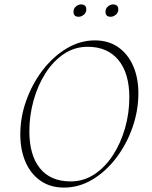

<svg xmlns="http://www.w3.org/2000/svg" viewBox="-20 -838 687 870"><path d="M270 12Q208 12 163.5 -19Q119 -50 95.5 -104.5Q72 -159 72 -229Q72 -308 99.5 -384Q127 -460 174 -521Q221 -582 282 -618.5Q343 -655 410 -655Q472 -655 516 -624Q560 -593 583.5 -539Q607 -485 607 -415Q607 -337 580.5 -261Q554 -185 507 -123Q460 -61 399 -24.5Q338 12 270 12ZM300 -16Q359 -16 407.5 -48Q456 -80 491.5 -134.5Q527 -189 546.5 -257Q566 -325 566 -397Q566 -506 516.5 -566Q467 -626 377 -626Q318 -626 269.5 -593.5Q221 -561 186 -506Q151 -451 132 -382.5Q113 -314 113 -243Q113 -135 161 -75.5Q209 -16 300 -16ZM482 -762Q458 -762 458 -784Q458 -800 469.5 -809Q481 -818 491 -818Q516 -818 516 -796Q516 -780 504.5 -771Q493 -762 482 -762ZM337 -762Q313 -762 313 -784Q313 -800 324.5 -809Q336 -818 346 -818Q371 -818 371 -796Q371 -780 359.5 -771Q348 -762 337 -762Z"/></svg>

Font: Petrona Thin
Style: Italic
Weight: 100
Italic angle: -9°
Designer: Ringo R. Seeber
Foundry: Ringo R. Seeber
Version: Version 2.001; ttfautohint (v1.8.3)